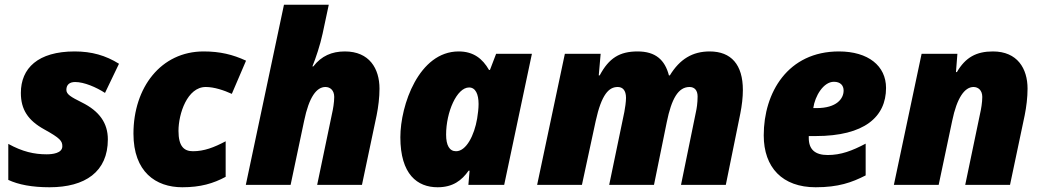

<svg xmlns="http://www.w3.org/2000/svg" viewBox="-20 -780 4402 810"><path d="M189 10C339 10 435 -55 435 -192C435 -260 400 -311 325 -348C279 -371 260 -382 260 -401C260 -423 274 -434 297 -434C335 -434 386 -412 423 -388L482 -511C426 -546 367 -563 295 -563C140 -563 68 -492 68 -388C68 -318 98 -272 167 -234C234 -197 243 -185 243 -163C243 -133 200 -129 177 -129C124 -129 75 -140 15 -173V-21C58 -1 115 10 189 10Z M749 10C826 10 880 -6 932 -34V-184C883 -158 841 -142 794 -142C756 -142 733 -163 733 -228C733 -300 770 -413 848 -413C884 -413 925 -399 958 -384L1018 -524C962 -550 908 -563 839 -563C659 -563 543 -411 543 -216C543 -55 637 10 749 10Z M1017 0H1206L1263 -270C1284 -372 1316 -413 1353 -413C1373 -413 1390 -399 1390 -371C1390 -348 1385 -319 1381 -302L1318 0H1507L1569 -294C1576 -329 1581 -369 1581 -406C1581 -491 1538 -563 1435 -563C1380 -563 1336 -544 1302 -500H1298C1312 -534 1331 -591 1341 -638L1367 -760H1178Z M1826 10C1891 10 1928 -19 1957 -60H1961L1956 0H2107L2224 -553H2073L2047 -485H2043C2016 -532 1978 -563 1915 -563C1747 -563 1669 -336 1669 -201C1669 -44 1741 10 1826 10ZM1904 -142C1876 -142 1862 -167 1862 -212C1862 -307 1907 -411 1959 -411C1986 -411 1999 -383 1999 -341C1999 -321 1996 -300 1993 -280C1981 -209 1947 -142 1904 -142Z M2246 0H2435L2493 -269C2518 -383 2549 -413 2586 -413C2606 -413 2621 -400 2621 -367C2621 -351 2617 -323 2614 -308L2550 0H2739L2793 -265C2813 -363 2841 -413 2889 -413C2910 -413 2923 -399 2923 -373C2923 -345 2919 -321 2916 -308L2853 0H3042L3103 -300C3110 -335 3114 -370 3114 -400C3114 -507 3065 -563 2974 -563C2902 -563 2848 -531 2806 -462H2802C2785 -527 2746 -563 2670 -563C2594 -563 2549 -535 2510 -462H2506L2514 -553H2363Z M3421 10C3517 10 3573 -10 3632 -40V-174C3575 -144 3528 -126 3472 -126C3419 -126 3392 -149 3392 -198V-206H3421C3627 -206 3718 -287 3718 -409C3718 -502 3643 -563 3519 -563C3304 -563 3202 -390 3202 -209C3202 -73 3281 10 3421 10ZM3425 -324H3411C3418 -375 3454 -435 3498 -435C3526 -435 3539 -419 3539 -398C3539 -364 3510 -324 3425 -324Z M3751 0H3940L3997 -270C4017 -368 4050 -413 4087 -413C4107 -413 4124 -399 4124 -371C4124 -348 4119 -319 4115 -302L4052 0H4241L4303 -294C4310 -329 4315 -369 4315 -406C4315 -491 4272 -563 4169 -563C4099 -563 4053 -538 4017 -476H4013L4019 -553H3868Z"/></svg>

Font: Noto Sans Black
Style: Italic
Weight: 900
Italic angle: -12°
Designer: Monotype Design Team
Foundry: Monotype Imaging Inc.
Version: Version 2.013